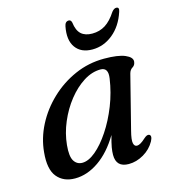

<svg xmlns="http://www.w3.org/2000/svg" viewBox="-103 -755 751 849"><g transform="rotate(-15 272.0 -331.0)"><path d="M430 -130Q419.5 -89.5 423 -74Q426.5 -58.5 438.5 -58.5Q453.5 -58.5 478 -81.5Q493.5 -95.5 502.5 -91Q515 -85 502.5 -61Q484.5 -28.5 451.2 -9Q418 10.5 382.5 10.5Q325 10.5 325 -46.5Q325 -61.5 328.2 -80.5Q331.5 -99.5 341 -133.5Q299.5 -63.5 246 -26.5Q192.5 10.5 137 10.5Q84 10.5 55 -24.8Q26 -60 33.5 -136.5Q39 -199.5 69.5 -258.8Q100 -318 149.8 -365.2Q199.5 -412.5 262.5 -440.2Q325.5 -468 396.5 -468Q460.5 -468 492 -454.5Q523.5 -441 522 -421.5Q520.5 -405 508.5 -398Q496.5 -391 492 -374.5ZM139.5 -141.5Q134.5 -90 147.8 -69Q161 -48 185.5 -48Q214 -48 247 -75.5Q280 -103 311.2 -150Q342.5 -197 365.8 -255.8Q389 -314.5 398 -377Q405.5 -426 369 -426Q329.5 -426 291 -401.5Q252.5 -377 220 -336Q187.5 -295 166 -244.2Q144.5 -193.5 139.5 -141.5ZM376 -588.5Q409.5 -588.5 436 -605.2Q462.5 -622 486 -658.5Q496.5 -671.5 506.5 -671.5Q522.5 -671.5 515 -650.5Q495 -589.5 452.5 -555Q410 -520.5 358.5 -520.5Q306.5 -520.5 281.8 -555Q257 -589.5 269 -650.5Q273 -671.5 289.5 -671.5Q299.5 -671.5 302.5 -658.5Q307 -621.5 325.2 -605Q343.5 -588.5 376 -588.5Z"/></g></svg>

Font: Fraunces 9pt S000
Style: Italic
Weight: 400
Italic angle: -16°
Version: Version 1.000; ttfautohint (v1.8.3)